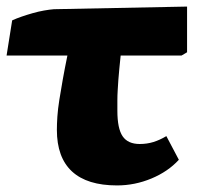

<svg xmlns="http://www.w3.org/2000/svg" viewBox="-23 -550 618 584"><path d="M333 14Q242 14 196 -28.5Q150 -71 150 -155Q150 -173 151.5 -195.5Q153 -218 157.5 -246.5Q162 -275 168 -308.5Q174 -342 182 -381H-3L14 -488Q27 -494 43 -499.5Q59 -505 76.5 -510Q94 -515 111 -518Q128 -521 141 -522L546 -530V-391L529 -381H344Q342 -360 340 -341.5Q338 -323 337 -307Q336 -291 335 -275.5Q334 -260 334 -245Q334 -230 334 -213Q334 -159 350 -135.5Q366 -112 402 -112Q424 -112 443.5 -118Q463 -124 483 -136L521 -64Q488 -28 437.5 -7Q387 14 333 14Z"/></svg>

Font: Literata 18pt ExtraBold
Style: Regular
Weight: 800
Designer: Latin by Veronika Burian and Jose Scaglione. Greek by Irene Vlachou. Cyrillic by Vera Evstafieva.
Foundry: TypeTogether
Version: Version 3.103;gftools[0.9.29]